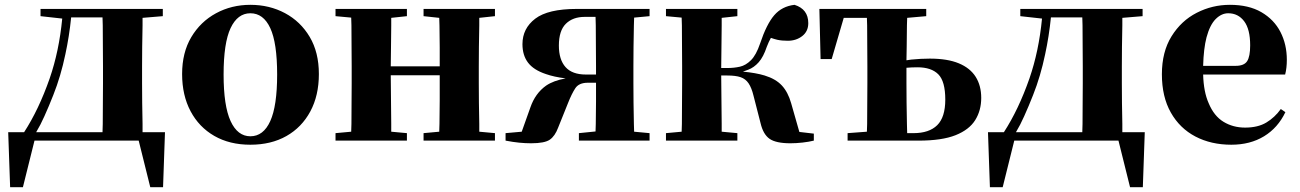

<svg xmlns="http://www.w3.org/2000/svg" viewBox="-20 -583 5388 796"><path d="M403 0H123L75 193H22L14 -35H80Q141 -129 186 -258Q225 -371 238 -506L148 -516V-546H655V-516L571 -509Q571 -495 571 -478Q570 -435 569.5 -389Q569 -343 569 -308V-238Q569 -203 569.5 -157Q570 -111 571 -69Q571 -50 571 -35H664L656 193H603L555 0ZM405 -35Q405 -50 406 -69Q406 -111 406.5 -157Q407 -203 407 -238V-308Q407 -343 406.5 -389Q406 -435 406 -478Q405 -496 405 -511H275Q267 -432 251 -358Q232 -267 201 -189Q183 -143 164 -101Q148 -65 130 -35Z M1018 17Q932 17 868.5 -19.5Q805 -56 770 -122Q735 -188 735 -276Q735 -365 773 -429Q811 -493 875.5 -528Q940 -563 1018 -563Q1097 -563 1161.5 -528.5Q1226 -494 1264 -430Q1302 -366 1302 -276Q1302 -187 1266.5 -121Q1231 -55 1167.5 -19Q1104 17 1018 17ZM1018 -18Q1072 -18 1100.5 -81Q1129 -144 1129 -274Q1129 -405 1100.5 -466.5Q1072 -528 1018 -528Q965 -528 936 -466.5Q907 -405 907 -274Q907 -144 936 -81Q965 -18 1018 -18Z M1371 0V-31L1436 -37Q1436 -51 1437 -69Q1437 -111 1437.5 -157Q1438 -203 1438 -238V-308Q1438 -343 1437.5 -389Q1437 -435 1437 -478Q1436 -495 1436 -510L1371 -516V-546H1667V-516L1602 -509Q1602 -495 1602 -477Q1601 -434 1601 -386Q1600 -344 1600 -308H1803Q1803 -344 1803 -386Q1802 -434 1802 -477Q1801 -495 1801 -509L1736 -516V-546H2032V-516L1967 -509Q1967 -495 1967 -478Q1966 -435 1965.5 -389Q1965 -343 1965 -308V-238Q1965 -203 1965.5 -157Q1966 -111 1967 -69Q1967 -51 1967 -37L2032 -31V0H1736V-31L1801 -37Q1801 -52 1802 -70Q1802 -114 1803 -168Q1803 -220 1803 -271H1600Q1600 -220 1601 -168Q1601 -114 1602 -70Q1602 -52 1602 -37L1667 -31V0Z M2371 -546H2673V-516L2609 -510Q2608 -495 2608 -478Q2607 -435 2606.5 -389Q2606 -343 2606 -308V-238Q2606 -203 2606.5 -157Q2607 -111 2608 -69Q2608 -51 2609 -37L2673 -31V0H2380V-31L2449 -38Q2449 -52 2450 -69Q2450 -112 2451 -162Q2451 -203 2451 -240H2417Q2380 -240 2365 -217Q2350 -194 2335 -156L2294 -54Q2281 -19 2259.5 -4Q2238 11 2182 11Q2158 11 2132.5 8.5Q2107 6 2076 0V-31L2143 -37L2179 -138Q2199 -196 2244 -228Q2275 -249 2325 -258Q2277 -264 2243 -276Q2192 -293 2169 -323.5Q2146 -354 2146 -400Q2146 -465 2199 -505.5Q2252 -546 2371 -546ZM2449 -513H2404Q2355 -513 2326 -484.5Q2297 -456 2297 -394Q2297 -336 2324.5 -305Q2352 -274 2409 -274H2451V-308Q2451 -343 2450.5 -389Q2450 -435 2450 -478Q2449 -497 2449 -513Z M2741 0V-31L2806 -37Q2806 -51 2807 -69Q2807 -111 2807.5 -157Q2808 -203 2808 -238V-308Q2808 -343 2807.5 -389Q2807 -435 2807 -478Q2806 -495 2806 -510L2741 -516V-546H3037V-516L2972 -509Q2972 -495 2972 -478Q2971 -434 2971 -386Q2970 -340 2970 -301H2996Q3023 -301 3047.5 -306.5Q3072 -312 3093.5 -333.5Q3115 -355 3131 -402Q3158 -483 3190 -520Q3222 -557 3274 -563Q3331 -545 3331 -487Q3331 -453 3306 -433.5Q3281 -414 3246 -414Q3221 -414 3203 -418Q3190 -421 3176 -426Q3167 -410 3159 -389Q3145 -347 3125.5 -325Q3106 -303 3082 -294Q3071 -290 3060 -286Q3114 -281 3150 -270Q3196 -256 3221.5 -228.5Q3247 -201 3260 -155L3294 -36L3354 -29V0Q3334 5 3307.5 8Q3281 11 3257 11Q3197 11 3170.5 -7.5Q3144 -26 3133 -73L3104 -186Q3096 -219 3083.5 -237.5Q3071 -256 3050.5 -263Q3030 -270 2995 -270H2970Q2970 -219 2971 -168Q2971 -114 2972 -70Q2972 -52 2972 -37L3037 -31V0Z M3382 -338 3377 -546H3820V-516L3741 -509Q3740 -495 3740 -478Q3739 -435 3739 -389Q3738 -359 3738 -333Q3748 -334 3758 -336Q3798 -340 3835 -340Q3908 -340 3955 -320.5Q4002 -301 4025 -264.5Q4048 -228 4048 -177Q4048 -125 4023 -85Q3998 -45 3941.5 -22.5Q3885 0 3788 0H3494V-31L3574 -37Q3574 -52 3575 -69Q3575 -111 3575.5 -157Q3576 -203 3576 -238V-308Q3576 -343 3575.5 -389Q3575 -435 3575 -478Q3574 -495 3574 -509H3478L3428 -338ZM3741 -31H3767Q3832 -31 3865.5 -64Q3899 -97 3899 -170Q3899 -246 3870 -275Q3841 -304 3784 -304Q3759 -304 3738 -302V-238Q3738 -203 3738.5 -157Q3739 -111 3740 -69Q3740 -48 3741 -31Z M4465 0H4185L4137 193H4084L4076 -35H4142Q4203 -129 4248 -258Q4287 -371 4300 -506L4210 -516V-546H4717V-516L4633 -509Q4633 -495 4633 -478Q4632 -435 4631.5 -389Q4631 -343 4631 -308V-238Q4631 -203 4631.5 -157Q4632 -111 4633 -69Q4633 -50 4633 -35H4726L4718 193H4665L4617 0ZM4467 -35Q4467 -50 4468 -69Q4468 -111 4468.5 -157Q4469 -203 4469 -238V-308Q4469 -343 4468.5 -389Q4468 -435 4468 -478Q4467 -496 4467 -511H4337Q4329 -432 4313 -358Q4294 -267 4263 -189Q4245 -143 4226 -101Q4210 -65 4192 -35Z M5085 17Q5001 17 4936 -17Q4871 -51 4834 -116.5Q4797 -182 4797 -275Q4797 -368 4837 -432.5Q4877 -497 4941.5 -530Q5006 -563 5079 -563Q5157 -563 5209.5 -532.5Q5262 -502 5288.5 -450.5Q5315 -399 5315 -335Q5315 -301 5308 -274H4968Q4970 -202 4991 -155Q5013 -102 5052.5 -78Q5092 -54 5142 -54Q5195 -54 5230 -75Q5265 -96 5290 -131L5309 -118Q5278 -53 5220.5 -18Q5163 17 5085 17ZM4968 -310H5103Q5138 -310 5150.5 -329.5Q5163 -349 5163 -395Q5163 -462 5138 -495Q5113 -528 5072 -528Q5044 -528 5020 -504Q4996 -480 4982 -428Q4970 -382 4968 -310Z"/></svg>

Font: Early Summer Mincho Heavy
Style: Regular
Weight: 900
Designer: GuiWonder
Version: Version 1.002